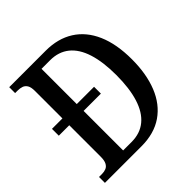

<svg xmlns="http://www.w3.org/2000/svg" viewBox="-187 -864 1013 1013"><g transform="rotate(-45 319.5 -357.0)"><path d="M29 0V-44H51Q68 -44 81.5 -49.5Q95 -55 103 -70Q111 -85 111 -113V-348H33V-399H111V-604Q111 -632 102.5 -646Q94 -660 80 -665Q66 -670 48 -670H29V-714H301Q392 -714 457 -673Q522 -632 556.5 -553Q591 -474 591 -360Q591 -251 558.5 -170Q526 -89 461.5 -44.5Q397 0 301 0ZM281 -53Q345 -53 388 -88.5Q431 -124 452.5 -192.5Q474 -261 474 -360Q474 -458 452.5 -525.5Q431 -593 388 -627.5Q345 -662 282 -662H218V-399H347V-348H218V-53Z"/></g></svg>

Font: Noto Serif Khmer Condensed Medium
Style: Regular
Weight: 500
Width: 3
Designer: Danh Hong and the Monotype Design Team
Foundry: Monotype Imaging Inc.
Version: Version 2.004